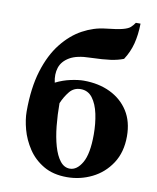

<svg xmlns="http://www.w3.org/2000/svg" viewBox="-88 -848 763 931"><g transform="rotate(10 294.0 -382.5)"><path d="M305 -460Q379 -460 436 -432.5Q493 -405 525.5 -354Q558 -303 558 -230Q558 -152 522 -97Q486 -42 428 -13.5Q370 15 305 15Q237 15 189.5 -13Q142 -41 113 -85Q84 -129 71 -177Q58 -225 58 -265Q58 -381 84 -465.5Q110 -550 154.5 -606Q199 -662 253.5 -691.5Q308 -721 365 -727Q422 -733 448.5 -740Q475 -747 485.5 -757Q496 -767 505 -780H528Q527 -724 515.5 -680Q504 -636 479 -598Q451 -587 415.5 -582Q380 -577 317 -575Q251 -574 215.5 -553Q180 -532 169.5 -499Q159 -466 168 -426Q204 -444 241.5 -452Q279 -460 305 -460ZM312 -28Q347 -28 372.5 -72Q398 -116 398 -211Q398 -265 388 -312Q378 -359 356 -388Q334 -417 298 -417Q264 -417 243 -391Q222 -365 208 -332Q208 -275 213.5 -220.5Q219 -166 231.5 -122.5Q244 -79 264 -53.5Q284 -28 312 -28Z"/></g></svg>

Font: Bona Nova SC
Style: Bold
Weight: 700
Designer: Mateusz Machalski
Foundry: Capitalics
Version: Version 4.001; ttfautohint (v1.8.4.7-5d5b)